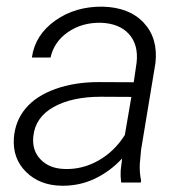

<svg xmlns="http://www.w3.org/2000/svg" viewBox="-20 -559 564 588"><path d="M351.1 0Q348.6 -18.6 349.6 -37.1L354 -73.7Q317.4 -34.2 270.3 -11.7Q223.1 10.7 168.5 9.8Q101.6 8.8 59.8 -32.5Q18.1 -73.7 22.5 -136.2Q26.4 -188.5 58.3 -226.8Q90.3 -265.1 149.4 -286.4Q208.5 -307.6 281.7 -307.6L389.6 -307.1L398.4 -367.7Q404.3 -421.9 375 -454.6Q345.7 -487.3 288.6 -489.3Q231 -490.2 188.2 -460.7Q145.5 -431.2 134.8 -382.8H77.6Q87.4 -452.1 148.9 -495.8Q210.4 -539.6 294.4 -538.6Q376 -536.6 420.2 -489.3Q464.4 -441.9 456.1 -366.2L412.1 -100.6L408.2 -58.1Q406.7 -31.7 412.1 -5.9L411.1 0ZM178.2 -41.5Q231.9 -39.6 281 -67.1Q330.1 -94.7 362.3 -145.5L382.3 -262.2L289.1 -262.7Q200.2 -262.7 144 -231.2Q87.9 -199.7 82 -141.1Q77.6 -98.1 104.7 -70.3Q131.8 -42.5 178.2 -41.5Z"/></svg>

Font: Roboto Light
Style: Italic
Weight: 300
Italic angle: -12°
Designer: Google
Version: Version 2.134; 2016; ttfautohint (v1.6)